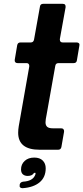

<svg xmlns="http://www.w3.org/2000/svg" viewBox="-20 -783 436 1004"><path d="M301 -14Q298 0 284 0H187Q75 0 75 -89Q75 -105 78 -123L133 -435V-439Q133 -445 129.5 -449Q126 -453 119 -453H72Q64 -453 60 -457.5Q56 -462 57 -470L70 -547Q73 -561 87 -561H141Q155 -561 158 -576L189 -749Q191 -763 206 -763H308Q325 -763 323 -745L293 -579V-576Q293 -561 308 -561H381Q389 -561 393 -556.5Q397 -552 395 -544L382 -467Q380 -453 365 -453H286Q271 -453 269 -438L224 -185Q218 -157 218 -143Q218 -128 226.5 -120Q235 -112 257 -112H300Q308 -112 312 -107Q316 -102 315 -94ZM97 201Q89 201 85 196.5Q81 192 83 186V182Q86 169 101 167Q150 164 163 134Q166 130 166 121H158Q149 137 125 137Q109 137 99.5 128.5Q90 120 90 103Q90 76 109 58.5Q128 41 159 41Q188 41 203.5 56.5Q219 72 219 97Q219 144 187 170.5Q155 197 99 201Z"/></svg>

Font: Open Sauce Two
Style: Bold Italic
Weight: 700
Italic angle: -10°
Designer: Alfredo Marco Pradil
Foundry: Creative Sauce Fz LLC
Version: Version 1.477